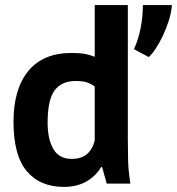

<svg xmlns="http://www.w3.org/2000/svg" viewBox="-20 -720 695 754"><path d="M33 0ZM482 -176Q482 -134 483 -92Q484 -50 492 1H399L381 -64H377Q357 -29 319.5 -7.5Q282 14 231 14Q137 14 85 -48Q33 -110 33 -242Q33 -370 91 -441Q149 -512 261 -512Q292 -512 312 -508.5Q332 -505 352 -497V-700H482ZM261 -96Q299 -96 321 -114.5Q343 -133 352 -168V-380Q338 -391 321 -396.5Q304 -402 277 -402Q222 -402 194.5 -365Q167 -328 167 -238Q167 -174 189.5 -135Q212 -96 261 -96ZM655 -700Q653 -671 643 -639.5Q633 -608 619.5 -579.5Q606 -551 591 -528.5Q576 -506 564 -496L506 -527Q523 -563 532 -608.5Q541 -654 541 -700Z"/></svg>

Font: PT Sans
Style: Bold
Weight: 700
Version: Version 2.003W OFL; ttfautohint (v1.6)